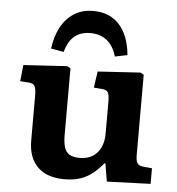

<svg xmlns="http://www.w3.org/2000/svg" viewBox="-56 -860 855 927"><g transform="rotate(5 371.5 -397.0)"><path d="M290.5 14Q205 14 159.7 -31Q114.5 -76 114.5 -158V-374Q114.5 -406 108.2 -420.2Q102 -434.5 77.5 -436L36.5 -439L45 -518L256.5 -531L273 -521.5V-199Q273 -165 279.5 -141.5Q286 -118 304 -106.5Q322 -95 355 -95Q391 -95 416.5 -110.5Q442 -126 455.7 -154.8Q469.5 -183.5 469.5 -222V-373.5Q469.5 -407.5 463.2 -421Q457 -434.5 432.5 -436L393.5 -439L405 -518L611.5 -531L628 -521.5V-135Q628 -106.5 635 -94.5Q642 -82.5 662 -80L707 -75.5V0L495.5 7.5L481 -79.5H476.5Q454 -52 428.5 -31Q403 -10 369.8 2Q336.5 14 290.5 14ZM359 -807.5Q413.5 -807.5 452 -783.8Q490.5 -760 513.3 -715.8Q536 -671.5 541.5 -609.5L481.5 -597.5Q470.5 -635 451.5 -657.5Q432.5 -680 408 -690Q383.5 -700 355 -700Q306.5 -700 276.5 -674.3Q246.5 -648.5 233.5 -598L171.5 -609Q178.5 -666.5 202 -711.3Q225.5 -756 265 -781.8Q304.5 -807.5 359 -807.5Z"/></g></svg>

Font: Literata Variable Black
Style: Regular
Weight: 900
Designer: Latin by Veronika Burian and Jose Scaglione. Greek by Irene Vlachou. Cyrillic by Vera Evstafieva.
Foundry: TypeTogether
Version: Version 3.021